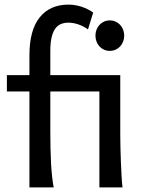

<svg xmlns="http://www.w3.org/2000/svg" viewBox="-20 -811 633 831"><path d="M107.4 -485.8V-571.3Q107.4 -681.2 152.1 -736.1Q196.8 -791 275.9 -791Q304.7 -791 332.5 -782Q360.4 -772.9 383.3 -756.8L360.8 -683.6Q342.3 -697.3 319.8 -705.1Q297.4 -712.9 275.9 -712.9Q256.8 -712.9 242.2 -706.3Q227.5 -699.7 217.8 -685.1Q208 -670.4 202.9 -647.2Q197.8 -624 197.8 -590.8V-485.8H500.5V-231.9Q500.5 -208.5 501.2 -176.5Q502 -144.5 503.2 -111.8Q504.4 -79.1 506.1 -49.3Q507.8 -19.5 510.3 0H410.2V-415H197.8V-241.2Q197.8 -205.6 198.5 -170.7Q199.2 -135.7 200.9 -104.2Q202.6 -72.8 205.6 -45.9Q208.5 -19 212.4 0H107.4V-415H9.8V-485.8ZM393.1 -656.7Q393.1 -670.4 397.7 -682.4Q402.3 -694.3 410.6 -703.4Q418.9 -712.4 430.2 -717.5Q441.4 -722.7 455.1 -722.7Q468.8 -722.7 480.2 -717.5Q491.7 -712.4 500 -703.4Q508.3 -694.3 512.9 -682.4Q517.6 -670.4 517.6 -656.7Q517.6 -643.1 512.9 -631.1Q508.3 -619.1 500 -610.1Q491.7 -601.1 480.2 -595.9Q468.8 -590.8 455.1 -590.8Q441.4 -590.8 430.2 -595.9Q418.9 -601.1 410.6 -610.1Q402.3 -619.1 397.7 -631.1Q393.1 -643.1 393.1 -656.7Z"/></svg>

Font: Andika DR AuSIL
Style: Regular
Weight: 400
Designer: Annie Olsen & Victor Gaultney
Foundry: SIL International
Version: Version 0.003